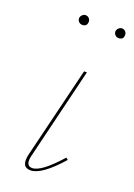

<svg xmlns="http://www.w3.org/2000/svg" viewBox="-122 -652 491 705"><g transform="rotate(20 124.0 -299.5)"><path d="M87 -564Q79 -564 73.5 -569.5Q68 -575 68 -583Q68 -590 74 -596Q80 -602 87 -602Q95 -602 100.5 -596.5Q106 -591 106 -583Q106 -564 87 -564ZM229 -564Q221 -564 215.5 -569.5Q210 -575 210 -583Q210 -590 216 -596Q222 -602 229 -602Q237 -602 242.5 -596.5Q248 -591 248 -583Q248 -564 229 -564ZM91 3Q53 3 65 -49L152 -406H163L76 -47Q67 -7 94 -7Q129 -7 199 -86L207 -80Q134 3 91 3Z"/></g></svg>

Font: EauTestInfant Hairline
Style: Italic
Weight: 250
Italic angle: -12°
Designer: Christian Thalmann (Catharsis Fonts)
Version: Version 0.001;PS 000.001;hotconv 1.0.88;makeotf.lib2.5.64775